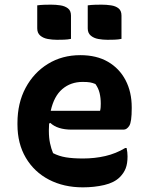

<svg xmlns="http://www.w3.org/2000/svg" viewBox="-20 -790 640 825"><path d="M325 -553Q395 -553 444 -524.5Q493 -496 519.5 -445.5Q546 -395 546 -329V-324Q546 -266 535.5 -249.5Q525 -233 511 -233H288Q227 -233 196 -262L191 -259Q190 -246 190 -232V-227Q190 -198 195 -174.5Q200 -151 208 -132Q233 -119 263 -114Q293 -109 337 -109Q387 -109 432.5 -119.5Q478 -130 518 -154H524Q526 -145 527 -136Q528 -127 528 -118Q528 -87 520 -66.5Q512 -46 495 -29Q471 -5 428 5Q385 15 336 15Q254 15 190.5 -18Q127 -51 91 -112Q55 -173 55 -255V-261Q55 -347 90 -412.5Q125 -478 186 -515.5Q247 -553 325 -553ZM335 -438Q284 -438 248 -407.5Q212 -377 198 -314H410Q412 -321 412.5 -329.5Q413 -338 413 -345Q413 -369 408 -390Q403 -411 390 -429Q378 -434 367 -436Q356 -438 335 -438ZM140 -767Q154 -769 170 -769.5Q186 -770 199 -770Q220 -770 239.5 -767Q259 -764 272 -754Q285 -744 285 -723V-623Q271 -620 255 -619.5Q239 -619 225 -619Q205 -619 185.5 -622.5Q166 -626 153 -637Q140 -648 140 -668ZM357 -767Q371 -769 387 -769.5Q403 -770 416 -770Q437 -770 457 -767Q477 -764 489.5 -754Q502 -744 502 -723V-623Q488 -620 472 -619.5Q456 -619 442 -619Q422 -619 402.5 -622.5Q383 -626 370 -637Q357 -648 357 -668Z"/></svg>

Font: Recursive Mn Csl St
Style: Bold
Weight: 700
Monospace: yes
Version: Version 1.079;hotconv 1.0.112;makeotfexe 2.5.65598; ttfautoh